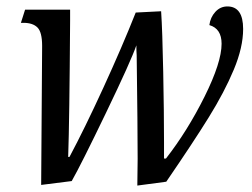

<svg xmlns="http://www.w3.org/2000/svg" viewBox="-20 -566 784 597"><path d="M408 -72Q408 -166 405 -394Q404 -406 404 -425Q388 -378 310 -216Q232 -54 203 -3L108 9L111 -423Q111 -466 96.5 -480.5Q82 -495 53 -495H45L58 -536H198V-502Q196 -193 192 -78H196Q243 -166 301.5 -293.5Q360 -421 402 -527L481 -531Q485 -471 487.5 -343Q490 -215 490 -125V-73H496Q563 -159 616 -265.5Q669 -372 669 -430Q669 -477 631 -488Q634 -512 649.5 -529Q665 -546 687 -546Q736 -546 736 -476Q736 -419 707 -349.5Q678 -280 629 -201Q580 -122 497 -1L407 11Z"/></svg>

Font: Noto Serif Narrow
Style: Italic
Weight: 400
Width: 4
Italic angle: -12°
Designer: Monotype Design Team
Foundry: Monotype Imaging Inc.
Version: Version 1.001